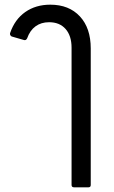

<svg xmlns="http://www.w3.org/2000/svg" viewBox="-20 -586 489 821"><path d="M297 215Q286 215 286 205V-382Q286 -433 260.5 -462Q235 -491 190 -491Q156 -491 132 -473.5Q108 -456 96 -422Q91 -412 82 -415L30 -430Q26 -432 24 -436Q22 -440 23 -444Q43 -503 88 -534.5Q133 -566 195 -566Q275 -566 321.5 -516Q368 -466 368 -379V205Q368 215 358 215Z"/></svg>

Font: LINE Seed Sans TH
Style: Regular
Weight: 400
Designer: Dalton Maag Ltd | Thai characters by Cadson Demak Co.,Ltd.
Foundry: Dalton Maag Ltd
Version: Version 1.002